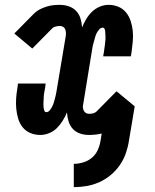

<svg xmlns="http://www.w3.org/2000/svg" viewBox="-20 -548 640 791"><path d="M284 223V127Q303 127 323 121Q343 115 358.5 102Q374 89 382.5 70.5Q391 52 394 33L399 2Q387 5 373.5 6.5Q360 8 347 8Q327 8 309.5 2Q292 -4 280 -17Q268 -30 262.5 -48Q257 -66 256 -85Q249 -68 238.5 -51Q228 -34 214.5 -20.5Q201 -7 182.5 0.5Q164 8 146 8Q124 8 105 0Q86 -8 73.5 -23.5Q61 -39 55 -59Q49 -79 47 -100Q45 -121 46.5 -143Q48 -165 52 -187L54 -204H168L166 -187Q165 -181 164 -176Q163 -171 162 -165.5Q161 -160 160.5 -154.5Q160 -149 160 -144Q160 -139 159.5 -133.5Q159 -128 159 -122.5Q159 -117 159 -112Q159 -107 160 -102Q161 -97 163 -91.5Q165 -86 171 -86Q179 -86 185 -93.5Q191 -101 195 -109Q199 -117 201.5 -125Q204 -133 206 -141Q208 -149 210 -157Q212 -165 213 -173L251 -400Q252 -407 251.5 -414Q251 -421 248.5 -427.5Q246 -434 240 -437.5Q234 -441 227 -441Q219 -441 210 -439Q201 -437 195 -431L113 -348L39 -410L120 -492Q131 -503 144 -509.5Q157 -516 171 -520.5Q185 -525 198.5 -526.5Q212 -528 226 -528Q246 -528 263.5 -522Q281 -516 293.5 -503Q306 -490 311.5 -472Q317 -454 318 -435Q325 -452 335 -469Q345 -486 359 -499.5Q373 -513 391 -520.5Q409 -528 427 -528Q449 -528 468 -520Q487 -512 499.5 -496.5Q512 -481 518.5 -461Q525 -441 527 -420Q529 -399 527 -377Q525 -355 522 -333L519 -316H405L408 -333Q409 -339 409.5 -344Q410 -349 411 -354.5Q412 -360 412.5 -365.5Q413 -371 413.5 -376Q414 -381 414.5 -386.5Q415 -392 414.5 -397.5Q414 -403 414 -408Q414 -413 413.5 -418Q413 -423 411 -428.5Q409 -434 403 -434Q395 -434 388.5 -426.5Q382 -419 378 -411Q374 -403 372 -395Q370 -387 367.5 -379Q365 -371 363 -363Q361 -355 360 -347L323 -120Q321 -113 321.5 -106Q322 -99 325 -92.5Q328 -86 334 -82.5Q340 -79 347 -79Q355 -79 363.5 -81Q372 -83 378 -89L460 -172L535 -110L511 33Q507 59 498 84.5Q489 110 473 133Q457 156 435 174Q413 192 388 203Q363 214 336.5 218.5Q310 223 284 223Z"/></svg>

Font: Iosevka HT Extrabold Extended
Style: Italic
Weight: 800
Width: 7
Italic angle: -9°
Monospace: yes
Designer: Belleve Invis
Foundry: Belleve Invis
Version: Version 32.3.0; ttfautohint (v1.8.4)